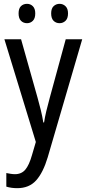

<svg xmlns="http://www.w3.org/2000/svg" viewBox="-20 -742 452 1002"><path d="M3 -537H90L176 -232Q185 -200 193 -167.5Q201 -135 206 -103H210Q214 -130 222 -163.5Q230 -197 240 -233L323 -537H409L229 79Q205 159 168.5 199.5Q132 240 70 240Q54 240 40 238Q26 236 13 232V161Q23 163 35 165Q47 167 58 167Q92 167 112 143.5Q132 120 147 67L167 -1ZM77 -672Q77 -698 89.5 -710Q102 -722 121 -722Q139 -722 151.5 -709.5Q164 -697 164 -672Q164 -646 151.5 -633.5Q139 -621 121 -621Q102 -621 89.5 -633.5Q77 -646 77 -672ZM247 -672Q247 -698 260 -710Q273 -722 291 -722Q309 -722 322 -709.5Q335 -697 335 -672Q335 -646 322 -633.5Q309 -621 291 -621Q272 -621 259.5 -633.5Q247 -646 247 -672Z"/></svg>

Font: Noto Sans Hebrew Condensed
Style: Regular
Weight: 400
Width: 3
Designer: Monotype Design Team
Foundry: Monotype Imaging Inc.
Version: Version 2.004; ttfautohint (v1.8.4.7-5d5b)